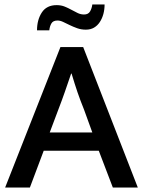

<svg xmlns="http://www.w3.org/2000/svg" viewBox="-20 -841 641 861"><path d="M146 -705Q146 -752 167.5 -785Q189 -818 234 -818Q254 -818 270 -811.5Q286 -805 300.5 -797Q315 -789 328.5 -782.5Q342 -776 357 -776Q376 -776 384 -790Q392 -804 394 -821H449Q449 -798 443.5 -778Q438 -758 427.5 -742Q417 -726 401.5 -717Q386 -708 365 -708Q344 -708 326 -714.5Q308 -721 292.5 -728.5Q277 -736 263.5 -742.5Q250 -749 238 -749Q218 -749 210.5 -736Q203 -723 201 -705ZM203 -247H394L357 -349Q340 -391 327.5 -427.5Q315 -464 301 -511H299Q284 -467 271 -429.5Q258 -392 241 -348ZM251 -630H353L598 0H486L423 -165H176L114 0H3Z"/></svg>

Font: Ek Mukta Medium
Style: Regular
Weight: 500
Designer: Girish Dalvi and Yashodeep Gholap
Foundry: Ek Type
Version: Version 2.538;PS 1.002;hotconv 16.6.51;makeotf.lib2.5.65220;